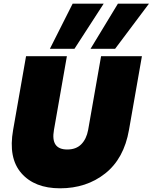

<svg xmlns="http://www.w3.org/2000/svg" viewBox="-20 -1012 826 1039"><path d="M51 -309 121 -708H342L272 -309Q253 -203 344 -203Q392 -203 420 -231.5Q448 -260 457 -309L527 -708H748L678 -309Q651 -154 549.5 -73.5Q448 7 305 7Q167 7 95.5 -75Q24 -157 51 -309ZM618 -992H786L603 -748H470ZM373 -992H541L383 -748H250Z"/></svg>

Font: Poppins Black
Style: Italic
Weight: 900
Italic angle: -10°
Designer: Ninad Kale (Devanagari), Jonny Pinhorn (Latin)
Foundry: Indian Type Foundry
Version: Version 3.200;PS 1.000;hotconv 16.6.54;makeotf.lib2.5.65590